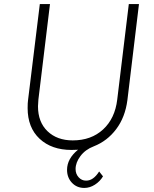

<svg xmlns="http://www.w3.org/2000/svg" viewBox="-20 -730 756 945"><path d="M664 -710 607 -237Q596 -153 552 -94.5Q508 -36 442 -10Q400 6 376 38Q352 70 352 102Q352 126 367 142.5Q382 159 403 159Q439 160 468 114L487 138Q472 163 447 179Q422 195 395 195Q358 195 334 169.5Q310 144 310 106Q310 51 364 7Q354 8 332 8Q234 8 175 -47Q116 -102 116 -198Q116 -224 118 -237L176 -710H226L169 -240Q167 -216 167 -207Q167 -129 214 -84Q261 -39 338 -39Q429 -39 487.5 -93Q546 -147 557 -240L614 -710Z"/></svg>

Font: Josefin Sans Light
Style: Italic
Weight: 300
Italic angle: -7°
Designer: Santiago Orozco
Foundry: Typemade
Version: Version 2.000